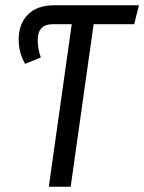

<svg xmlns="http://www.w3.org/2000/svg" viewBox="-20 -708 547 728"><path d="M506.8 -688 488.8 -616.2H335L248 0H165L252 -616.2H180.2Q123 -616.2 123 -556.2Q123 -522.9 134.8 -490.2L75.2 -465.8Q50.8 -508.3 50.8 -558.1Q50.8 -617.2 85.7 -652.6Q120.6 -688 186 -688Z"/></svg>

Font: Fira Sans Compressed Book
Style: Italic
Weight: 350
Width: 3
Italic angle: -8°
Designer: Carrois Corporate & Edenspiekermann AG
Foundry: Carrois Corporate GbR & Edenspiekermann AG
Version: Version 4.203;PS 004.203;hotconv 1.0.88;makeotf.lib2.5.64775